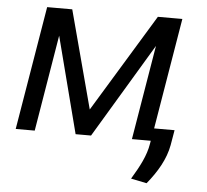

<svg xmlns="http://www.w3.org/2000/svg" viewBox="-52 -600 912 844"><g transform="rotate(5 404.0 -178.5)"><path d="M348 -113.6 233 -545.5H122.2L31.2 0H115.1L185.7 -425.1L295.5 0H363.6L613.6 -417.3L544 0H627.1L625 12.8C616.5 66.8 589.5 116.5 555.4 173.3L625 187.5C670.5 132.1 704.5 73.9 715.9 11.4L727.3 -55.4H637.1L718.8 -545.5H610.8Z"/></g></svg>

Font: Margiela Sans
Style: Italic
Weight: 400
Italic angle: -9.39999°
Designer: Stefan Endress, Andreas Faust
Version: Version 1.100;FEAKit 1.0